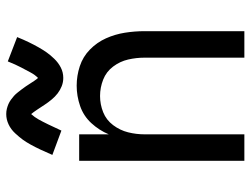

<svg xmlns="http://www.w3.org/2000/svg" viewBox="-114 -690 804 616"><g transform="rotate(-90 288.0 -382.0)"><path d="M80 0H165V-320Q165 -347 171.5 -373Q178 -399 194.5 -421Q211 -443 236 -453Q261 -463 288 -463Q315 -463 340.5 -453Q366 -443 382.5 -421Q399 -399 405 -373Q411 -347 411 -320V0H496V-320Q496 -352 491 -383.5Q486 -415 473 -444Q460 -473 437 -495.5Q414 -518 383.5 -528Q353 -538 321 -538Q288 -538 256 -527Q224 -516 201 -491Q178 -466 165 -435V-530H80ZM346 -581Q364 -581 379.5 -589Q395 -597 407.5 -610Q420 -623 428 -634.5Q436 -646 444 -660Q452 -674 460.5 -691.5Q469 -709 477 -729L399 -759Q389 -734 379.5 -716Q370 -698 363 -685Q356 -672 346 -662Q342 -666 337 -673.5Q332 -681 327.5 -688Q323 -695 319 -701Q315 -707 310 -713.5Q305 -720 299.5 -727Q294 -734 288.5 -739Q283 -744 276 -749Q269 -754 262 -757Q255 -760 247 -762Q239 -764 230 -764Q213 -764 197 -756.5Q181 -749 168.5 -735.5Q156 -722 148 -711Q140 -700 132 -685.5Q124 -671 116 -654Q108 -637 99 -616L177 -587Q188 -611 197 -629.5Q206 -648 213 -660.5Q220 -673 230 -684Q236 -677 245 -663.5Q254 -650 260.5 -640Q267 -630 276.5 -618.5Q286 -607 296.5 -599Q307 -591 319.5 -586Q332 -581 346 -581Z"/></g></svg>

Font: Iosevka Sparkle
Style: Regular
Weight: 400
Designer: Belleve Invis
Foundry: Belleve Invis
Version: Version 4.5.0; ttfautohint (v1.8.3)